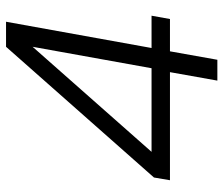

<svg xmlns="http://www.w3.org/2000/svg" viewBox="-72 -668 740 636"><g transform="rotate(-90 298.0 -350.0)"><path d="M349 0 377 -157H19L28 -210L461 -700H544L457 -218H564L553 -157H446L418 0ZM113 -218H390L461 -612Z"/></g></svg>

Font: DM Sans 16pt Light
Style: Italic
Weight: 300
Italic angle: -10°
Version: Version 4.004;gftools[0.9.30]